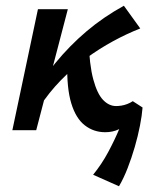

<svg xmlns="http://www.w3.org/2000/svg" viewBox="-20 -453 541 668"><path d="M117 -80 80 -102Q123 -173 172.5 -233.5Q222 -294 281 -344Q340 -394 411 -433L468 -354Q422 -336 374 -310Q326 -284 279.5 -250Q233 -216 191.5 -173.5Q150 -131 117 -80ZM23 0 112 -421H216L106 0ZM394 195 304 155Q334 118 356.5 76Q379 34 395.5 -5.5Q412 -45 422 -74L476 -79Q474 -52 467 -16Q460 20 449 58Q438 96 424 132Q410 168 394 195ZM346 7Q306 7 275 -17Q244 -41 228 -93.5Q212 -146 214 -233L288 -314Q291 -227 304.5 -177Q318 -127 338.5 -105.5Q359 -84 384 -84Q392 -84 402 -85.5Q412 -87 422.5 -91Q433 -95 442 -101L476 -79Q454 -52 434 -32.5Q414 -13 393 -3Q372 7 346 7Z"/></svg>

Font: Ysabeau
Style: Bold Italic
Weight: 700
Italic angle: -12°
Designer: Christian Thalmann (Catharsis Fonts)
Version: Version 2.002